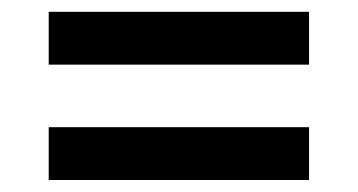

<svg xmlns="http://www.w3.org/2000/svg" viewBox="-20 -412 600 322"><path d="M61.7 -303.6V-392.2H498.3V-303.6ZM61.7 -110.1V-198.7H498.3V-110.1Z"/></svg>

Font: Titillium Web SemiBold
Style: Regular
Weight: 600
Designer: Mohamed Gaber, Accademia di Belle Arti di Urbino
Foundry: Kief Type Foundry, Accademia di Belle Arti di Urbino
Version: Version 3.000; ttfautohint (v1.8.4)